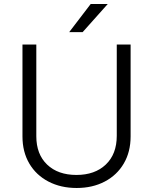

<svg xmlns="http://www.w3.org/2000/svg" viewBox="-20 -925 763 957"><path d="M161 -703V-246Q161 -156 215 -104.5Q269 -53 361 -53Q453 -53 507.5 -105Q562 -157 562 -248V-703H631V-245Q631 -168 597 -110Q563 -52 502 -20Q441 12 362 12Q283 12 221.5 -20Q160 -52 126 -110Q92 -168 92 -245V-703ZM517 -905 392 -765H325L432 -905Z"/></svg>

Font: Museo Sans Light
Style: Regular
Weight: 300
Designer: Jos Buivenga
Foundry: Jos Buivenga & Rosetta Type Foundry (extension, remastering)
Version: Version 3.600;PS 1.000;hotconv 1.0.88;makeotf.lib2.5.647800;